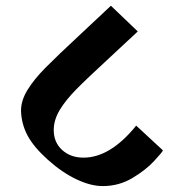

<svg xmlns="http://www.w3.org/2000/svg" viewBox="-20 -647 577 656"><path d="M51.8 -268.6Q51.8 -303.7 74 -339.8Q96.2 -376 135.3 -415.5Q174.3 -455.1 256.8 -531.7L358.9 -627.4L450.7 -539.6L358.4 -453.6Q278.3 -379.9 241.2 -342.3Q204.1 -304.7 183.8 -270.8Q163.6 -236.8 163.6 -202.6Q163.6 -160.6 192.4 -134.5Q221.2 -108.4 265.1 -108.4Q356.9 -108.4 445.3 -217.8L536.6 -133.3Q536.6 -129.4 507.1 -97.4Q477.5 -65.4 431.6 -38.3Q385.7 -11.2 331.1 -11.2Q289.6 -11.2 240.5 -34.7Q191.4 -58.1 143.6 -101.1Q95.7 -144 74.5 -183.3Q53.2 -222.7 51.8 -268.6Z"/></svg>

Font: Noto Serif Devanagari
Style: Bold
Weight: 700
Designer: Monotype Design Team
Foundry: Monotype Imaging Inc.
Version: Version 1.01